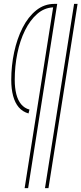

<svg xmlns="http://www.w3.org/2000/svg" viewBox="-20 -760 420 990"><path d="M212 210 362 -740H380L230 210ZM132 -195 127 -175Q96 -184 76.5 -207Q57 -230 47.5 -266Q38 -302 38 -348Q38 -421 53 -491Q68 -561 96.5 -617Q125 -673 166.5 -706.5Q208 -740 261 -740H275L125 210H107L254 -722Q208 -720 171.5 -688Q135 -656 109 -603.5Q83 -551 69.5 -485Q56 -419 56 -348Q56 -307 64 -275Q72 -243 89 -222.5Q106 -202 132 -195Z"/></svg>

Font: Georama ExtraCondensed Thin
Style: Italic
Weight: 100
Width: 2
Italic angle: -9°
Designer: Jean-Baptiste Levee
Foundry: Production Type
Version: Version 1.001